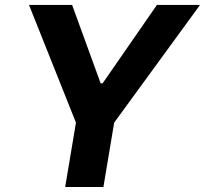

<svg xmlns="http://www.w3.org/2000/svg" viewBox="-20 -747 819 767"><path d="M393.1 0H240.4L283.4 -257.1L95.9 -727.3H268.1L382.1 -414.1H389.9L606.9 -727.3H779.1L436.1 -257.1Z"/></svg>

Font: Linik Sans
Style: Bold Italic
Weight: 700
Italic angle: 9°
Designer: Fonts by Rasmus Andersson / Changes by Cristiano Sobral with parts from Marc Monis
Foundry: rsms
Version: Version 3.020; ttfautohint (v1.6)